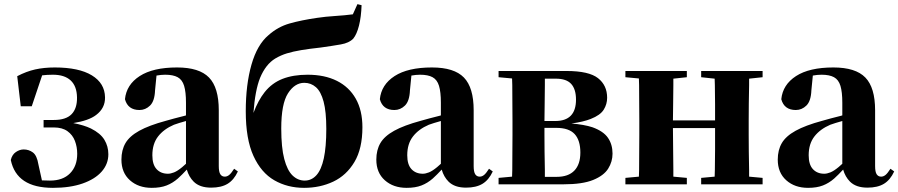

<svg xmlns="http://www.w3.org/2000/svg" viewBox="-20 -888 4328 925"><path d="M235 17Q147 17 96.5 -16.5Q46 -50 32 -117Q38 -143 56.5 -155.5Q75 -168 94 -168Q119 -168 138.5 -153.5Q158 -139 165 -96L182 -19Q198 -18 221 -18Q283 -18 317.5 -53Q352 -88 352 -147Q352 -180 341 -209Q330 -238 305 -256Q280 -274 239 -274H190V-310H239Q298 -310 325 -338Q352 -366 351 -419Q350 -473 320.5 -500.5Q291 -528 235 -528Q206 -528 183 -525L133 -376H80L63 -521Q107 -544 149.5 -553.5Q192 -563 244 -563Q360 -563 422.5 -525Q485 -487 486 -419Q487 -367 443 -334Q408 -307 333 -295Q385 -285 418 -269Q464 -246 483 -214.5Q502 -183 502 -145Q502 -98 470 -61.5Q438 -25 378 -4Q318 17 235 17ZM125 -508Q121 -506 116 -504Z M711 17Q647 17 606 -19.5Q565 -56 565 -119Q565 -165 584.5 -198.5Q604 -232 651 -258Q698 -284 779 -306Q817 -317 869 -330Q872 -331 876 -332V-393Q876 -445 867 -474.5Q858 -504 836 -516Q814 -528 776 -528Q756 -528 734 -524L727 -453Q725 -401 703 -379.5Q681 -358 652 -358Q596 -358 582 -410Q589 -480 653 -521.5Q717 -563 833 -563Q940 -563 987 -514.5Q1034 -466 1034 -357V-88Q1034 -60 1041.5 -48.5Q1049 -37 1063 -37Q1074 -37 1084 -45Q1094 -53 1108 -75L1126 -62Q1107 -21 1076.5 -2.5Q1046 16 997 16Q942 16 913 -13Q890 -36 880 -71Q857 -46 837 -28Q812 -6 782.5 5.5Q753 17 711 17ZM876 -305Q840 -295 818 -287Q769 -266 741.5 -230.5Q714 -195 714 -140Q714 -95 734.5 -73Q755 -51 789 -51Q802 -51 818.5 -57.5Q835 -64 858 -83Q866 -90 876 -99ZM674 -509Q668 -507 662 -505Z M1445 17Q1365 17 1301.5 -19.5Q1238 -56 1201 -137Q1164 -218 1164 -352Q1164 -480 1191.5 -576.5Q1219 -673 1274 -719Q1319 -759 1375.5 -775Q1432 -791 1508 -802Q1548 -808 1595 -811Q1642 -814 1680 -819L1702 -868L1722 -863Q1720 -806 1709.5 -764.5Q1699 -723 1682 -702Q1662 -681 1622 -674Q1582 -667 1525 -659Q1470 -653 1431 -646.5Q1392 -640 1362.5 -631Q1333 -622 1306 -606Q1260 -578 1233 -513Q1209 -453 1201 -344Q1224 -405 1255 -444Q1290 -488 1341 -508Q1392 -528 1462 -528Q1544 -528 1603 -498.5Q1662 -469 1694 -412.5Q1726 -356 1726 -275Q1726 -172 1687.5 -107.5Q1649 -43 1585.5 -13Q1522 17 1445 17ZM1448 -18Q1481 -18 1504.5 -44Q1528 -70 1540 -125Q1552 -180 1552 -267Q1552 -350 1539 -398.5Q1526 -447 1502 -468Q1478 -489 1446 -489Q1400 -489 1367.5 -438.5Q1335 -388 1335 -269Q1335 -177 1349.5 -122Q1364 -67 1389.5 -42.5Q1415 -18 1448 -18Z M1939 17Q1875 17 1834 -19.5Q1793 -56 1793 -119Q1793 -165 1812.5 -198.5Q1832 -232 1879 -258Q1926 -284 2007 -306Q2045 -317 2097 -330Q2100 -331 2104 -332V-393Q2104 -445 2095 -474.5Q2086 -504 2064 -516Q2042 -528 2004 -528Q1984 -528 1962 -524L1955 -453Q1953 -401 1931 -379.5Q1909 -358 1880 -358Q1824 -358 1810 -410Q1817 -480 1881 -521.5Q1945 -563 2061 -563Q2168 -563 2215 -514.5Q2262 -466 2262 -357V-88Q2262 -60 2269.5 -48.5Q2277 -37 2291 -37Q2302 -37 2312 -45Q2322 -53 2336 -75L2354 -62Q2335 -21 2304.5 -2.5Q2274 16 2225 16Q2170 16 2141 -13Q2118 -36 2108 -71Q2085 -46 2065 -28Q2040 -6 2010.5 5.5Q1981 17 1939 17ZM2104 -305Q2068 -295 2046 -287Q1997 -266 1969.5 -230.5Q1942 -195 1942 -140Q1942 -95 1962.5 -73Q1983 -51 2017 -51Q2030 -51 2046.5 -57.5Q2063 -64 2086 -83Q2094 -90 2104 -99ZM1902 -509Q1896 -507 1890 -505Z M2382 0V-31L2447 -37Q2447 -51 2448 -69Q2448 -111 2448.5 -157Q2449 -203 2449 -238V-308Q2449 -343 2448.5 -389Q2448 -435 2448 -478Q2447 -495 2447 -510L2382 -516V-546H2709Q2817 -546 2861 -511.5Q2905 -477 2905 -417Q2905 -386 2888.5 -359.5Q2872 -333 2826 -315Q2791 -301 2733 -293Q2794 -288 2834 -275Q2887 -256 2909 -224Q2931 -192 2931 -148Q2931 -109 2910 -75.5Q2889 -42 2837.5 -21Q2786 0 2694 0ZM2605 -36H2662Q2718 -36 2747 -66Q2776 -96 2776 -153Q2776 -212 2748.5 -242Q2721 -272 2660 -272H2603V-238Q2603 -203 2603.5 -157Q2604 -111 2605 -69Q2605 -51 2605 -36ZM2603 -305H2655Q2755 -305 2755 -408Q2755 -458 2732 -483.5Q2709 -509 2658 -509H2605Q2605 -495 2605 -478Q2604 -434 2604 -385Q2603 -343 2603 -305Z M2993 0V-31L3058 -37Q3058 -51 3059 -69Q3059 -111 3059.5 -157Q3060 -203 3060 -238V-308Q3060 -343 3059.5 -389Q3059 -435 3059 -478Q3058 -495 3058 -510L2993 -516V-546H3289V-516L3224 -509Q3224 -495 3224 -477Q3223 -434 3223 -386Q3222 -344 3222 -308H3425Q3425 -344 3425 -386Q3424 -434 3424 -477Q3423 -495 3423 -509L3358 -516V-546H3654V-516L3589 -509Q3589 -495 3589 -478Q3588 -435 3587.5 -389Q3587 -343 3587 -308V-238Q3587 -203 3587.5 -157Q3588 -111 3589 -69Q3589 -51 3589 -37L3654 -31V0H3358V-31L3423 -37Q3423 -52 3424 -70Q3424 -114 3425 -168Q3425 -220 3425 -271H3222Q3222 -220 3223 -168Q3223 -114 3224 -70Q3224 -52 3224 -37L3289 -31V0Z M3873 17Q3809 17 3768 -19.5Q3727 -56 3727 -119Q3727 -165 3746.5 -198.5Q3766 -232 3813 -258Q3860 -284 3941 -306Q3979 -317 4031 -330Q4034 -331 4038 -332V-393Q4038 -445 4029 -474.5Q4020 -504 3998 -516Q3976 -528 3938 -528Q3918 -528 3896 -524L3889 -453Q3887 -401 3865 -379.5Q3843 -358 3814 -358Q3758 -358 3744 -410Q3751 -480 3815 -521.5Q3879 -563 3995 -563Q4102 -563 4149 -514.5Q4196 -466 4196 -357V-88Q4196 -60 4203.5 -48.5Q4211 -37 4225 -37Q4236 -37 4246 -45Q4256 -53 4270 -75L4288 -62Q4269 -21 4238.5 -2.5Q4208 16 4159 16Q4104 16 4075 -13Q4052 -36 4042 -71Q4019 -46 3999 -28Q3974 -6 3944.5 5.5Q3915 17 3873 17ZM4038 -305Q4002 -295 3980 -287Q3931 -266 3903.5 -230.5Q3876 -195 3876 -140Q3876 -95 3896.5 -73Q3917 -51 3951 -51Q3964 -51 3980.5 -57.5Q3997 -64 4020 -83Q4028 -90 4038 -99ZM3836 -509Q3830 -507 3824 -505Z"/></svg>

Font: Early Summer Mincho Heavy
Style: Regular
Weight: 900
Designer: GuiWonder
Version: Version 1.002